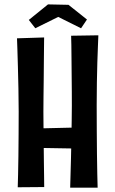

<svg xmlns="http://www.w3.org/2000/svg" viewBox="-20 -872 536 892"><path d="M306 0Q306.6 -21 307.6 -57.1Q308.6 -93.2 309.8 -137.2Q311 -181.2 311.7 -226.6Q312.4 -272 313.1 -312.2Q313.8 -352.4 313.8 -381Q313.8 -410 313.6 -446.7Q313.4 -483.4 312.9 -523Q312.4 -562.6 312.2 -599.1Q312 -635.6 311.5 -663.6Q311 -691.6 310.4 -706L437 -708Q436.4 -688.2 434.9 -656Q433.4 -623.8 432.2 -581.6Q431 -539.4 430.1 -489.3Q429.2 -439.2 429.2 -383Q429.2 -325.6 429.6 -266.8Q430 -208 430.5 -155.5Q431 -103 432 -62.3Q433 -21.6 433.6 0ZM117 -274.4 387 -280.8V-181L117 -185.6ZM62.4 -2Q63 -23.6 64 -61.3Q65 -99 65.5 -146.7Q66 -194.4 66.4 -247.4Q66.8 -300.4 66.8 -353Q66.8 -407.4 65.6 -460.9Q64.4 -514.4 63.2 -561.1Q62 -607.8 60.8 -642.8Q59.6 -677.8 59 -694L185 -698Q185 -684.8 184.5 -654.6Q184 -624.4 183.8 -585.2Q183.6 -546 183.1 -503.4Q182.6 -460.8 182.1 -421.2Q181.6 -381.6 181.6 -352Q181.6 -326 182.1 -287.4Q182.6 -248.8 183 -205.1Q183.4 -161.4 183.9 -120.5Q184.4 -79.6 184.9 -48.2Q185.4 -16.8 185.4 -3ZM356.6 -740.6 250.6 -793.4 144 -740.8 113.8 -779.4 203 -851.6 298.2 -849.6 384 -781.4Z"/></svg>

Font: Truculenta
Style: Regular
Weight: 400
Designer: Ivan Castro, Eva Sanz & Omnibus-Type Team
Foundry: Omnibus-Type
Version: Version 1.002